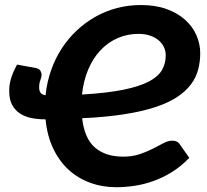

<svg xmlns="http://www.w3.org/2000/svg" viewBox="-20 -754 844 782"><path d="M554 -733.5Q613.5 -733.5 658.8 -717Q704 -700.5 734.2 -673.2Q764.5 -646 780 -610.5Q795.5 -575 795.5 -537.5Q795.5 -503 787.2 -471Q779 -439 758.2 -411Q737.5 -383 702.5 -359.5Q667.5 -336 614 -318.2Q560.5 -300.5 486.8 -288.8Q413 -277 314.5 -272.5Q324 -190 366.8 -153Q409.5 -116 481.5 -116Q519.5 -116 549.2 -126.2Q579 -136.5 602.8 -148.5Q626.5 -160.5 645.5 -170.8Q664.5 -181 681.5 -181Q704 -181 713 -165L751 -111Q716.5 -75.5 679 -52.5Q641.5 -29.5 603 -16Q564.5 -2.5 526.5 3Q488.5 8.5 454 8.5Q396.5 8.5 346.8 -9.8Q297 -28 259 -63Q221 -98 196.5 -149.5Q172 -201 165.5 -268H162.5Q135 -268 109 -273Q83 -278 62.8 -290.8Q42.5 -303.5 30 -325.8Q17.5 -348 17.5 -382.5Q17.5 -395 19 -407Q20.5 -419 24.2 -432Q28 -445 34 -459.2Q40 -473.5 49.5 -491L125.5 -477Q139.5 -474.5 144.5 -465.8Q149.5 -457 149.5 -450Q149.5 -440 144.5 -428Q139.5 -416 139.5 -398.5Q139.5 -383 145.8 -375.5Q152 -368 165.5 -366Q171 -418.5 187.5 -466.2Q204 -514 230.2 -554.8Q256.5 -595.5 291.2 -628.5Q326 -661.5 367.2 -685Q408.5 -708.5 455.8 -721Q503 -733.5 554 -733.5ZM544 -616Q498 -616 458.5 -598.5Q419 -581 388.8 -548.8Q358.5 -516.5 339.2 -470.8Q320 -425 314 -369Q416.5 -375 482.5 -388.5Q548.5 -402 586.8 -422.2Q625 -442.5 640 -469.2Q655 -496 655 -528.5Q655 -546 647.8 -561.8Q640.5 -577.5 626.5 -589.5Q612.5 -601.5 591.8 -608.8Q571 -616 544 -616Z"/></svg>

Font: Lato Heavy
Style: Italic
Weight: 800
Italic angle: -7°
Designer: Lukasz Dziedzic
Foundry: tyPoland Lukasz Dziedzic
Version: Version 2.007; 2014-02-27